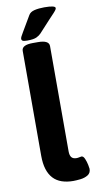

<svg xmlns="http://www.w3.org/2000/svg" viewBox="-102 -974 510 1024"><g transform="rotate(-10 152.5 -461.5)"><path d="M151 -754Q211 -754 211 -722V-152Q211 -130 219.5 -119.5Q228 -109 247 -109Q254 -109 262 -111Q270 -113 274 -113Q284 -113 291 -96.5Q298 -80 301.5 -62.5Q305 -45 305 -41Q305 -18 287.5 -7.5Q270 3 247 5.5Q224 8 209 8Q174 8 146.5 -1.5Q119 -11 100.5 -31Q82 -51 72.5 -81.5Q63 -112 63 -154V-722Q63 -754 123 -754ZM216 -931Q276 -931 276 -917Q276 -913 273 -908Q270 -903 260 -892Q250 -881 229 -859Q208 -837 172 -797Q164 -788 148 -780Q132 -772 97 -772Q79 -772 72.5 -775.5Q66 -779 66 -787Q66 -795 81 -819Q96 -843 131 -904Q140 -920 163 -925.5Q186 -931 216 -931Z"/></g></svg>

Font: Asap VF Beta
Style: Regular
Weight: 400
Designer: Pablo Cosgaya
Foundry: Pablo Cosgaya
Version: Version 1.007